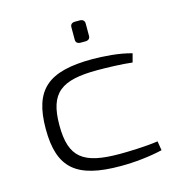

<svg xmlns="http://www.w3.org/2000/svg" viewBox="-104 -777 831 883"><g transform="rotate(-15 311.5 -336.0)"><path d="M332 -684C317 -684 309 -677 309 -663V-604C309 -591 317 -584 332 -584H354C368 -584 377 -591 377 -604V-663C377 -677 368 -684 354 -684ZM364 -497C153 -497 74 -429 74 -242C74 -55 153 12 364 12C431 12 504 4 563 -10L556 -54C495 -45 411 -43 374 -43C201 -43 139 -87 139 -242C139 -397 201 -442 374 -442C417 -442 490 -440 539 -434L550 -475C492 -492 414 -497 364 -497Z"/></g></svg>

Font: Exo 2 Light Expanded
Style: Regular
Weight: 300
Width: 7
Designer: Natanael Gama
Version: Version 1.001;PS 001.001;hotconv 1.0.70;makeotf.lib2.5.58329